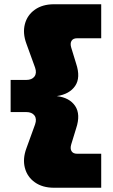

<svg xmlns="http://www.w3.org/2000/svg" viewBox="-20 -770 533 903"><path d="M456 -590H342Q324 -590 316.5 -578Q309 -566 315 -546L338 -471Q360 -405 333.5 -366Q307 -327 247 -318Q307 -311 333.5 -271.5Q360 -232 338 -166L315 -91Q309 -71 316.5 -59Q324 -47 342 -47H456V113H234Q180 113 144 87.5Q108 62 97 19.5Q86 -23 104 -72L145 -185Q154 -211 142 -227Q130 -243 103 -243H30V-394H103Q130 -394 142 -410Q154 -426 145 -452L104 -565Q86 -614 97 -656.5Q108 -699 144 -724.5Q180 -750 234 -750H456Z"/></svg>

Font: Unbounded ExtraBold
Style: Regular
Weight: 800
Designer: Luke Prowse, Jean-Baptiste Morizot, Fátima Lázaro, Florian Runge
Foundry: NaN
Version: Version 1.701;gftools[0.9.28.dev5+ged2979d]